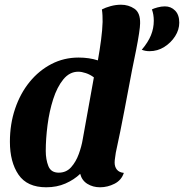

<svg xmlns="http://www.w3.org/2000/svg" viewBox="-20 -774 780 814"><path d="M176 20Q95 20 58.5 -33.5Q22 -87 22 -173Q22 -248 44 -313Q66 -378 105.5 -426.5Q145 -475 198 -502.5Q251 -530 313 -530Q358 -530 395 -518Q403 -563 408.5 -605Q414 -647 415 -681Q415 -695 414.5 -708Q414 -721 412 -734Q427 -742 449 -748Q471 -754 493 -754Q525 -754 550 -737Q575 -720 574 -675Q574 -662 569.5 -632Q565 -602 557 -561.5Q549 -521 540 -478Q524 -394 507.5 -306.5Q491 -219 471 -127Q470 -118 468 -106Q466 -94 466 -85Q466 -67 475.5 -55Q485 -43 505 -41Q495 -10 465.5 5Q436 20 404 20Q374 20 350.5 5.5Q327 -9 320 -37Q294 -12 257.5 4Q221 20 176 20ZM614 -557Q605 -557 597 -558.5Q589 -560 581 -563Q608 -595 620 -624.5Q632 -654 632 -686Q632 -713 624 -734Q631 -738 647.5 -742.5Q664 -747 679 -747Q705 -747 722.5 -729Q740 -711 740 -678Q740 -648 722.5 -620.5Q705 -593 676.5 -575Q648 -557 614 -557ZM229 -42Q261 -42 281.5 -65Q302 -88 314 -121Q326 -154 331 -185L378 -446Q362 -458 344 -464Q326 -470 312 -470Q275 -470 248.5 -437.5Q222 -405 205.5 -353.5Q189 -302 181.5 -243.5Q174 -185 174 -134Q174 -98 185 -70Q196 -42 229 -42Z"/></svg>

Font: Sansita Swashed SemiBold
Style: Regular
Weight: 600
Designer: Pablo Cosgaya
Foundry: Omnibus-Type
Version: Version 1.003; ttfautohint (v1.8.3)